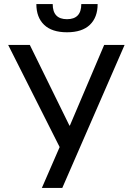

<svg xmlns="http://www.w3.org/2000/svg" viewBox="-20 -920 650 940"><path d="M272 -200 20 -700H126L320 -305H322L490 -700H590L285 0H185ZM308 -762Q234 -762 196 -798.5Q158 -835 158 -900H238Q238 -826 308 -826Q378 -826 378 -900H458Q458 -835 420 -798.5Q382 -762 308 -762Z"/></svg>

Font: PT Root UI Medium
Style: Regular
Weight: 500
Designer: Vitaly Kuzmin
Foundry: ParaType Ltd.
Version: Version 2.001G